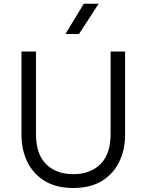

<svg xmlns="http://www.w3.org/2000/svg" viewBox="-20 -970 768 1006"><path d="M364 15Q273.5 15 213.2 -22.5Q153 -60 122.8 -123Q92.5 -186 92.5 -263V-700H168.5V-268.5Q168.5 -162.5 221.5 -110Q274.5 -57.5 364 -57.5Q453 -57.5 506.2 -110Q559.5 -162.5 559.5 -268.5V-700H635.5V-263Q635.5 -186.5 605.2 -123.2Q575 -60 514.8 -22.5Q454.5 15 364 15ZM323 -792 419 -950.5H497L394 -792Z"/></svg>

Font: Geologica Roman ExtraLight
Style: Regular
Weight: 250
Designer: Sindre Bremnes, Frode Helland
Foundry: Monokrom Skriftforlag AS
Version: Version 1.010;gftools[0.9.28]